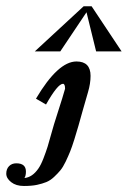

<svg xmlns="http://www.w3.org/2000/svg" viewBox="-120 -495 415 625"><path d="M-35.6 63.5Q-35.6 36.6 -66.9 36.6Q-81.5 36.6 -90.6 45.9Q-99.6 55.2 -99.6 70.3Q-99.6 85.4 -83.7 97.9Q-67.9 110.4 -42.2 110.4Q-16.6 110.4 0.5 106.7Q17.6 103 30.8 97.7Q43.9 92.3 55.9 81.1Q67.9 69.8 76.4 59.6Q85 49.3 93.8 31Q102.5 12.7 108.4 -2Q114.3 -16.6 122.1 -41.5Q129.9 -66.4 135.3 -85.4Q140.6 -104.5 149.4 -135.7Q158.2 -167 166.5 -195.1Q174.8 -223.1 174.8 -248Q174.8 -294.9 128.9 -294.9Q68.8 -294.9 -2.9 -173.8L29.8 -154.8Q67.9 -222.2 85 -222.2Q91.8 -222.2 91.8 -206.1Q84.5 -179.7 69.1 -132.3Q53.7 -85 46.9 -59.3Q40 -33.7 34.9 -17.3Q29.8 -1 21.5 20.5Q13.2 42 4.9 53.7Q-14.6 82 -40.5 84.5Q-35.6 77.6 -35.6 63.5ZM152.3 -474.6H178.2L275.9 -327.6H192.9L161.6 -455.1L76.2 -327.6H-6.8Z"/></svg>

Font: Niconne
Style: Regular
Weight: 400
Designer: Vernon Adams
Foundry: Vernon Adams
Version: Version 1.002